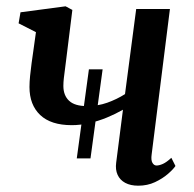

<svg xmlns="http://www.w3.org/2000/svg" viewBox="-20 -579 616 609"><path d="M223.5 -76.5 262 -359H305.5L267 -76.5ZM209.5 -547.5 189.5 -386.5Q188 -373 186 -358.8Q184 -344.5 182.5 -331.2Q181 -318 181 -306.5Q181 -276.5 199 -259.5Q217 -242.5 255.5 -242.5Q290 -242.5 320.2 -253.2Q350.5 -264 376.5 -280.5L412 -550.5H519L461 -89Q458.5 -71 463.5 -62.5Q468.5 -54 476.5 -54Q485 -54 496.8 -59.2Q508.5 -64.5 523.5 -78.5L536.5 -52.5Q529.5 -42 512.5 -27.2Q495.5 -12.5 471.5 -1.2Q447.5 10 418.5 10Q394 10 377.2 1Q360.5 -8 353 -24.5Q345.5 -41 348.5 -63L370 -231Q346.5 -217.5 319.2 -206.2Q292 -195 263.5 -188.5Q235 -182 207.5 -182Q141.5 -182 107.5 -214.2Q73.5 -246.5 73.5 -303Q73.5 -319 75.5 -338.8Q77.5 -358.5 80.2 -378.5Q83 -398.5 85.5 -416L94 -477L39 -505L45 -540L188 -559Z"/></svg>

Font: Merriweather 36pt Medium
Style: Italic
Weight: 500
Italic angle: -7.8°
Version: Version 2.101